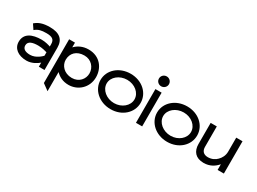

<svg xmlns="http://www.w3.org/2000/svg" viewBox="-44 -1337 2973 2224"><g transform="rotate(30 1443.0 -224.5)"><path d="M28 -135C28 -46 102 11 214 11C290 11 351 -34 375 -55V0H451V-298C451 -409 387 -462 258 -462C165 -462 111 -440 69 -404L65 -401L109 -336L113 -340C153 -372 190 -381 258 -381C335 -381 368 -359 368 -298V-266C351 -272 301 -288 248 -288C122 -288 28 -246 28 -135ZM115 -136C115 -193 174 -209 248 -209C300 -209 352 -194 368 -189V-143C359 -133 296 -68 217 -68C155 -68 115 -89 115 -136Z M520 134 604 195V-61C643 -21 697 11 776 11C899 11 1010 -83 1010 -225C1010 -343 933 -462 776 -462C696 -462 638 -429 598 -388V-451H520ZM604 -225C604 -313 664 -377 769 -377C861 -377 922 -306 922 -225C922 -151 866 -78 769 -78C665 -78 604 -152 604 -225Z M1070 -226C1070 -95 1185 11 1339 11C1493 11 1606 -95 1606 -226C1606 -357 1493 -462 1339 -462C1185 -462 1070 -357 1070 -226ZM1152 -226C1152 -312 1237 -381 1339 -381C1441 -381 1524 -312 1524 -226C1524 -140 1441 -70 1339 -70C1237 -70 1152 -140 1152 -226Z M1648 -578C1648 -541 1678 -512 1715 -512C1752 -512 1782 -541 1782 -578C1782 -615 1752 -644 1715 -644C1678 -644 1648 -615 1648 -578ZM1674 0H1757V-451H1674Z M1826 -226C1826 -95 1941 11 2095 11C2249 11 2362 -95 2362 -226C2362 -357 2249 -462 2095 -462C1941 -462 1826 -357 1826 -226ZM1908 -226C1908 -312 1993 -381 2095 -381C2197 -381 2280 -312 2280 -226C2280 -140 2197 -70 2095 -70C1993 -70 1908 -140 1908 -226Z M2424 -149C2424 -54 2475 11 2583 11C2667 11 2725 -28 2766 -76V0H2850V-432H2766V-245C2766 -192 2742 -149 2712 -120C2686 -93 2646 -71 2593 -71C2533 -71 2506 -107 2506 -159V-432H2424Z"/></g></svg>

Font: Charger Pro
Style: BdExt
Weight: 700
Designer: Jasper
Foundry: Cannot Into Space Fonts
Version: Version 1.09